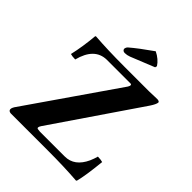

<svg xmlns="http://www.w3.org/2000/svg" viewBox="-234 -959 1092 1092"><g transform="rotate(45 312.0 -412.5)"><path d="M372.1 -833Q415 -812 437 -777.8L434.1 -766.1L290 -708Q272 -701.2 254.9 -701.2Q240.2 -701.2 235.8 -712.4Q235.4 -714.8 234.9 -715.8Q236.3 -729 245.1 -736.8Q290.5 -775.9 372.1 -833ZM429.2 -43.9Q506.8 -43.9 546.9 -130.9Q556.6 -152.8 563 -176.8Q589.4 -176.3 602.1 -171.9Q589.8 -50.8 575.2 4.9Q573.7 6.8 570.8 7.8Q469.2 0 337.9 0H39.1Q21 -1.5 20 -15.1Q20.5 -27.3 27.8 -38.1L401.9 -579.1Q415 -601.1 399.9 -602.1H209Q112.8 -600.1 81.1 -476.1Q54.7 -476.6 42 -481Q60.1 -559.1 67.9 -649.9Q69.3 -651.9 71.8 -652.8Q173.3 -645 305.2 -645H505.9Q522.9 -645 551.3 -646.5Q566.9 -647 571.8 -647Q587.9 -646 588.9 -637.2Q587.4 -621.6 566.9 -590.8L212.9 -71.8Q197.8 -49.3 211.4 -45.9Q218.3 -44.4 229 -43.9Z"/></g></svg>

Font: Linux Libertine O
Style: Bold
Weight: 700
Designer: Philipp H. Poll
Foundry: Philipp H. Poll
Version: Version 5.0.0